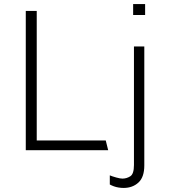

<svg xmlns="http://www.w3.org/2000/svg" viewBox="-20 -740 835 946"><path d="M107 0V-686H161V-48H501L513 0ZM589 186Q577 186 564.5 184Q552 182 541 178Q530 174 521 169V124Q533 129 552.5 134.5Q572 140 583 140Q604 140 622 128.5Q640 117 640 73V-511H691V75Q691 133 662 159.5Q633 186 589 186ZM636 -666V-720H695V-666Z"/></svg>

Font: Chivo Medium Thin
Style: Regular
Weight: 250
Version: Version 2.002